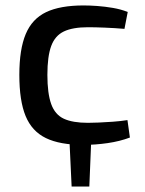

<svg xmlns="http://www.w3.org/2000/svg" viewBox="-20 -520 533 705"><path d="M315 -5 308 165H243L235 -5ZM287 -500Q310 -500 337.5 -498Q365 -496 394.5 -491Q424 -486 449 -476L437 -414Q402 -417 365.5 -418.5Q329 -420 303 -420Q247 -420 214.5 -404.5Q182 -389 168 -351Q154 -313 154 -245Q154 -177 168 -138Q182 -99 214.5 -84Q247 -69 303 -69Q318 -69 342 -70Q366 -71 394 -73Q422 -75 448 -79L457 -15Q420 -1 375 5.5Q330 12 286 12Q200 12 148.5 -13Q97 -38 74 -94Q51 -150 51 -245Q51 -339 74.5 -395Q98 -451 149.5 -475.5Q201 -500 287 -500Z"/></svg>

Font: Exo 2 Medium
Style: Regular
Weight: 500
Designer: Natanael Gama
Foundry: Natanael Gama
Version: Version 2.010